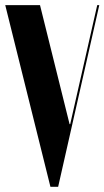

<svg xmlns="http://www.w3.org/2000/svg" viewBox="-30 -719 402 739"><path d="M124 -699.2 237.8 -241.2H240.2L344.2 -699.2H352.1L193.8 0H164.1L-9.8 -699.2Z"/></svg>

Font: Moniqa Black Display
Style: Regular
Weight: 900
Designer: Rajesh Rajput
Foundry: Rajesh Rajput
Version: Version 1.000